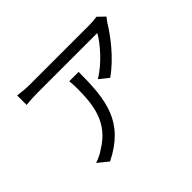

<svg xmlns="http://www.w3.org/2000/svg" viewBox="-152 -996 1303 1303"><g transform="rotate(-45 500.0 -344.5)"><path d="M931 -676 882 -723C867 -720 831 -717 812 -717H238C201 -717 159 -721 124 -726V-635C163 -639 201 -641 238 -641H808C775 -579 681 -470 589 -417L655 -364C769 -443 864 -572 904 -640C911 -651 924 -666 931 -676ZM532 -544H442C445 -518 446 -496 446 -472C446 -305 424 -163 269 -68C241 -48 207 -32 179 -23L253 37C508 -90 532 -273 532 -544Z"/></g></svg>

Font: Source Han Sans HK
Style: Regular
Weight: 400
Designer: Ryoko NISHIZUKA 西塚涼子 (kana, bopomofo & ideographs); Paul D. Hunt (Latin, Greek & Cyrillic); Sandoll Communications 산돌커뮤니
Foundry: Adobe
Version: Version 2.000;hotconv 1.0.107;makeotfexe 2.5.65593